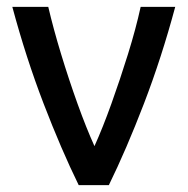

<svg xmlns="http://www.w3.org/2000/svg" viewBox="-20 -541 548 561"><path d="M210 0Q159 -104 107.5 -238Q56 -372 16 -521H121Q136 -457 158.5 -383Q181 -309 206.5 -238Q232 -167 256 -114Q280 -167 305.5 -238Q331 -309 354 -383Q377 -457 391 -521H492Q452 -372 400.5 -238Q349 -104 298 0Z"/></svg>

Font: Ubuntu Sans Medium
Style: Regular
Weight: 500
Designer: Dalton Maag Ltd
Foundry: Dalton Maag Ltd
Version: Version 1.006; ttfautohint (v1.8.4.7-5d5b)